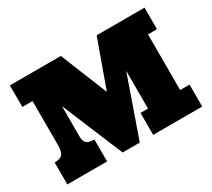

<svg xmlns="http://www.w3.org/2000/svg" viewBox="-147 -1060 1469 1329"><g transform="rotate(-30 588.0 -396.0)"><path d="M287.6 -261.2Q287.6 -251 287.6 -246.6Q287.6 -242.2 288.3 -232.7Q289.1 -223.1 290.3 -219Q291.5 -214.8 294.2 -207.3Q296.9 -199.7 300.8 -196.3Q304.7 -192.9 310.5 -188Q316.4 -183.1 324.2 -180.9Q332 -178.7 342.8 -177Q353.5 -175.3 366.7 -175.3V0H48.8V-175.3Q62 -175.3 72.8 -177.2Q83.5 -179.2 91.3 -181.6Q99.1 -184.1 105.2 -189.9Q111.3 -195.8 115.2 -200.4Q119.1 -205.1 121.8 -214.8Q124.5 -224.6 126 -231Q127.4 -237.3 128.2 -250.7Q128.9 -264.2 128.9 -272.2Q128.9 -280.3 128.9 -296.9V-620.1H47.4L46.9 -792.5H454.6L606 -418L740.7 -792.5H1123.5V-620.1H1051.8V-175.3H1127V0H734.9V-175.3H794.9V-477.1L627.9 0H490.7L287.6 -487.8Z"/></g></svg>

Font: Bevan
Style: Regular
Weight: 400
Foundry: vernon adams
Version: Version 1.000